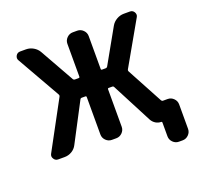

<svg xmlns="http://www.w3.org/2000/svg" viewBox="-148 -925 1296 1232"><g transform="rotate(-20 500.0 -308.5)"><path d="M806.6 -20.5Q786.1 -20.5 769 -31.2Q752 -42 742.2 -59.6L599.6 -334Q596.7 -340.8 589.8 -340.8H564.5Q557.6 -340.8 557.6 -334V-78.1Q557.6 -54.7 540.5 -37.6Q523.4 -20.5 500 -20.5H469.7Q446.3 -20.5 429.2 -37.6Q412.1 -54.7 412.1 -78.1V-334Q412.1 -340.8 404.3 -340.8H378.9Q372.1 -340.8 369.1 -334L231.4 -71.3Q219.7 -47.9 196.8 -34.2Q173.8 -20.5 147.5 -20.5H103.5Q84 -20.5 74.2 -37.1Q68.4 -45.9 68.4 -54.7Q68.4 -62.5 73.2 -71.3L249 -396.5Q252.9 -403.3 249 -410.2L81.1 -705.1Q76.2 -712.9 76.2 -721.2Q76.2 -729.5 81.1 -738.3Q90.8 -754.9 110.4 -754.9H150.4Q176.8 -754.9 200.2 -741.2Q223.6 -727.5 236.3 -705.1L367.2 -472.7Q371.1 -465.8 378.9 -465.8H404.3Q412.1 -465.8 412.1 -472.7V-697.3Q412.1 -720.7 429.2 -737.8Q446.3 -754.9 469.7 -754.9H500Q523.4 -754.9 540.5 -737.8Q557.6 -720.7 557.6 -697.3V-472.7Q557.6 -465.8 564.5 -465.8H589.8Q597.7 -465.8 601.6 -472.7L732.4 -705.1Q745.1 -727.5 768.6 -741.2Q792 -754.9 818.4 -754.9H859.4Q878.9 -754.9 888.7 -738.3Q893.6 -729.5 893.6 -721.2Q893.6 -712.9 888.7 -705.1L720.7 -410.2Q716.8 -403.3 720.7 -396.5L852.5 -151.4Q856.4 -144.5 864.3 -144.5H895.5Q918.9 -144.5 936 -127.4Q953.1 -110.4 953.1 -86.9V80.1Q953.1 103.5 936 120.6Q918.9 137.7 895.5 137.7H870.1Q846.7 137.7 829.6 120.6Q812.5 103.5 812.5 80.1V-14.6Q812.5 -20.5 806.6 -20.5Z"/></g></svg>

Font: Gen Jyuu Gothic Monospace Bold
Style: Bold
Weight: 700
Designer: [Source Han Sans]
Ryoko NISHIZUKA  (kana & ideographs); Paul D. Hunt (Latin, Greek & Cyrillic); Wenlong ZHANG  (bopomofo
Version: Version 1.002.20150607